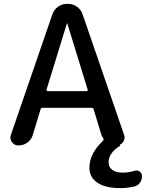

<svg xmlns="http://www.w3.org/2000/svg" viewBox="-20 -750 752 990"><path d="M426 -280Q429 -280 431 -282.5Q433 -285 432 -288L327 -629Q327 -630 326 -630Q325 -630 325 -629L220 -288Q219 -285 221 -282.5Q223 -280 226 -280ZM673 131Q688 126 700 134.5Q712 143 712 158Q712 178 701 193Q690 208 671 212Q634 220 602 220Q523 220 482 192Q441 164 441 115Q441 42 511 -24Q517 -30 512 -37Q505 -50 503 -54L463 -186Q462 -194 452 -194H200Q191 -194 189 -186L149 -54Q142 -30 121.5 -15Q101 0 75 0Q54 0 41.5 -17Q29 -34 36 -54L250 -676Q258 -700 279 -715Q300 -730 325 -730H331Q357 -730 377.5 -715Q398 -700 406 -676L620 -54Q625 -39 618.5 -24.5Q612 -10 598 -4V-3Q600 -2 599.5 0Q599 2 597 3Q540 39 540 87Q540 112 559 126Q578 140 614 140Q643 140 673 131Z"/></svg>

Font: Rounded Mplus 1c Medium
Style: Regular
Weight: 500
Version: Version 1.059.20150529